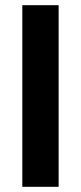

<svg xmlns="http://www.w3.org/2000/svg" viewBox="-20 -720 313 740"><path d="M66 0V-700H206V0Z"/></svg>

Font: DM Sans 24pt ExtraBold
Style: Regular
Weight: 800
Designer: Colophon Foundry, Jonny Pinhorn
Foundry: Colophon Foundry
Version: Version 4.004;gftools[0.9.30]